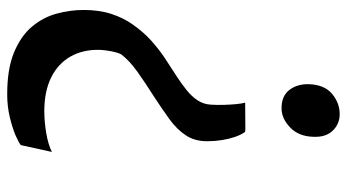

<svg xmlns="http://www.w3.org/2000/svg" viewBox="-230 -558 940 520"><g transform="rotate(90 240.0 -298.0)"><path d="M337.5 -491.5Q345.5 -480 351 -463.8Q356.5 -447.5 359.5 -428.5Q362.5 -409.5 362.5 -389Q362.5 -355 346.2 -330.8Q330 -306.5 302.2 -286.5Q274.5 -266.5 238.5 -243Q205 -222 174.2 -200Q143.5 -178 127 -156Q123.5 -149 121 -139Q118.5 -129 117 -118.2Q115.5 -107.5 115 -97.5Q114 -52.5 133.2 -18.8Q152.5 15 190 33.5Q227.5 52 281 52Q309 52 340.2 46.8Q371.5 41.5 391.5 31.5L373 115.5Q367 121 346.8 129.8Q326.5 138.5 297.2 145.5Q268 152.5 235 152.5Q166.5 152.5 122 134Q77.5 115.5 52.2 85.5Q27 55.5 17 18.8Q7 -18 7 -54.5Q7 -97 17.8 -129.8Q28.5 -162.5 46 -187Q67.5 -217.5 90.5 -238Q113.5 -258.5 138.2 -275Q163 -291.5 189 -308Q208 -320.5 224.5 -333.8Q241 -347 251.8 -363.2Q262.5 -379.5 263.5 -399.5Q264.5 -416.5 264 -434.2Q263.5 -452 262 -467.5Q260.5 -483 258 -492L331 -492.5ZM350.5 -677Q349.5 -637 325.2 -613.8Q301 -590.5 273 -590.5Q240 -590.5 223.8 -611.5Q207.5 -632.5 208 -663Q209 -706 233.8 -727Q258.5 -748 289.5 -748Q315.5 -748 333.8 -729.2Q352 -710.5 350.5 -677Z"/></g></svg>

Font: Merriweather 24pt SemiCondensed
Style: Bold Italic
Weight: 700
Width: 4
Italic angle: -7.8°
Designer: Eben Sorkin
Foundry: Eben Sorkin
Version: Version 2.101